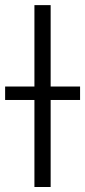

<svg xmlns="http://www.w3.org/2000/svg" viewBox="-61 -748 340 768"><path d="M141.6 -727.5V0H76.7V-727.5ZM-40.5 -348.1V-401.9H259.3V-348.1Z"/></svg>

Font: Inter 20pt Light
Style: Regular
Weight: 300
Version: Version 4.001;git-66647c0bb